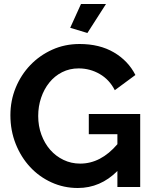

<svg xmlns="http://www.w3.org/2000/svg" viewBox="-20 -935 765 960"><path d="M417 -770 331 -796 385 -915H510ZM567 -80Q482 5 369 5Q299 5 237.5 -23Q176 -51 130.5 -100Q85 -149 58.5 -215.5Q32 -282 32 -359Q32 -432 58.5 -496.5Q85 -561 131.5 -609.5Q178 -658 241 -686.5Q304 -715 378 -715Q478 -715 549.5 -673Q621 -631 657 -560L554 -484Q527 -537 478.5 -565Q430 -593 373 -593Q328 -593 290.5 -574Q253 -555 226.5 -522Q200 -489 185.5 -446Q171 -403 171 -355Q171 -305 187 -261.5Q203 -218 231 -186Q259 -154 297.5 -135.5Q336 -117 381 -117Q484 -117 567 -214V-264H424V-365H681V0H567Z"/></svg>

Font: PTCRaleway
Style: Bold
Weight: 700
Designer: Matt McInerney, Pablo Impallari, Rodrigo Fuenzalida
Foundry: Matt McInerney, Pablo Impallari, Rodrigo Fuenzalida
Version: Version 3.000g; ttfautohint (v1.5) -l 8 -r 28 -G 28 -x 14 -D